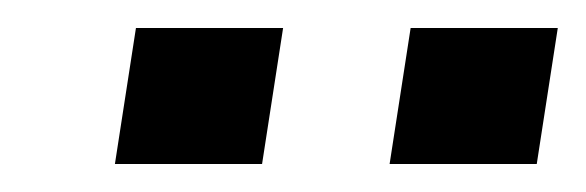

<svg xmlns="http://www.w3.org/2000/svg" viewBox="-20 -750 418 137"><path d="M62 -633 77 -730H182L167 -633ZM258 -633 273 -730H378L363 -633Z"/></svg>

Font: Azeri Sans SemiBold
Style: Italic
Weight: 600
Designer: Hector Gatti & Omnibus-Type (original fonts) / Cristiano Sobral (main changes and remastering)
Foundry: Omnibus-Type
Version: Version 0.07;August 21, 2020;FontCreator 13.0.0.2681 64-bit;